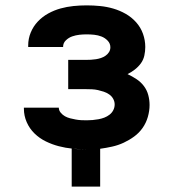

<svg xmlns="http://www.w3.org/2000/svg" viewBox="-20 -548 640 715"><path d="M353 147H247V5Q260 7 273 7.5Q286 8 299 8H301Q275 8 249.5 5.5Q224 3 199 -3.5Q174 -10 150.5 -21.5Q127 -33 108.5 -51Q90 -69 79.5 -93Q69 -117 69 -143V-147H199Q199 -137 206 -128.5Q213 -120 222 -115Q231 -110 241 -107.5Q251 -105 261.5 -103Q272 -101 282.5 -100.5Q293 -100 303 -100Q314 -100 325 -101Q336 -102 347 -104Q358 -106 368.5 -110Q379 -114 388 -121Q397 -128 402 -138Q407 -148 407 -159Q407 -170 401.5 -180Q396 -190 386.5 -196.5Q377 -203 366.5 -206.5Q356 -210 345 -212.5Q334 -215 322.5 -215.5Q311 -216 300 -216H234V-325H300Q309 -325 318.5 -325.5Q328 -326 337.5 -327.5Q347 -329 356 -332Q365 -335 373 -340.5Q381 -346 386 -354Q391 -362 391 -372Q391 -386 381 -396.5Q371 -407 358 -412Q345 -417 331 -418.5Q317 -420 303 -420Q289 -420 275.5 -418.5Q262 -417 249 -412.5Q236 -408 225.5 -398Q215 -388 215 -374V-373H85V-379Q85 -404 94.5 -427Q104 -450 121 -468Q138 -486 160 -498Q182 -510 205.5 -516.5Q229 -523 253.5 -525.5Q278 -528 303 -528Q328 -528 353 -525.5Q378 -523 402 -516Q426 -509 448 -496.5Q470 -484 487 -465Q504 -446 512.5 -422Q521 -398 521 -373Q521 -357 517.5 -341Q514 -325 504.5 -312Q495 -299 482 -289Q469 -279 455 -272Q472 -264 488 -253.5Q504 -243 515.5 -228Q527 -213 532 -194.5Q537 -176 537 -157Q537 -135 530.5 -112.5Q524 -90 511 -71.5Q498 -53 479.5 -39.5Q461 -26 440.5 -16.5Q420 -7 397.5 -2Q375 3 353 6Z"/></svg>

Font: Iosevka Extrabold Extended
Style: Regular
Weight: 800
Width: 7
Monospace: yes
Designer: Belleve Invis
Foundry: Belleve Invis
Version: Version 32.5.0; ttfautohint (v1.8.4)